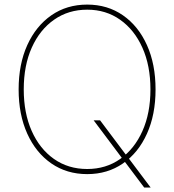

<svg xmlns="http://www.w3.org/2000/svg" viewBox="-20 -757 766 845"><path d="M392.1 -227.5H420.4L537.6 -71.3L542.5 -65.4L643.1 68.4H614.7L522.9 -53.7L518.1 -59.6ZM363.8 9.3Q273.9 9.3 205.8 -37.8Q137.7 -85 99.9 -168.9Q62 -252.9 62 -363.3Q62 -474.6 100.1 -558.6Q138.2 -642.6 206.1 -689.7Q273.9 -736.8 363.8 -736.8Q453.1 -736.8 521 -689.7Q588.9 -642.6 626.7 -558.6Q664.6 -474.6 664.6 -363.3Q664.6 -252.4 626.7 -168.5Q588.9 -84.5 521 -37.6Q453.1 9.3 363.8 9.3ZM363.8 -13.2Q446.3 -13.2 509 -57.4Q571.8 -101.6 606.9 -180.4Q642.1 -259.3 642.1 -363.3Q642.1 -467.8 606.9 -546.6Q571.8 -625.5 509 -669.9Q446.3 -714.4 363.8 -714.4Q281.2 -714.4 218.3 -670.4Q155.3 -626.5 119.9 -547.6Q84.5 -468.8 84.5 -363.3Q84.5 -259.8 119.4 -180.9Q154.3 -102.1 217.3 -57.6Q280.3 -13.2 363.8 -13.2Z"/></svg>

Font: Inter 20pt Thin
Style: Regular
Weight: 250
Version: Version 4.001;git-66647c0bb